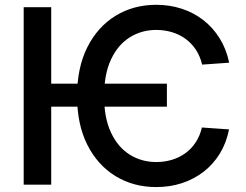

<svg xmlns="http://www.w3.org/2000/svg" viewBox="-20 -757 1007 787"><path d="M664.1 -414.1V-319.8H164.6V-414.1ZM919.4 -500 808.6 -492.2Q800.3 -526.9 782.7 -553.5Q765.1 -580.1 740 -598.1Q714.8 -616.2 684.6 -625.2Q654.3 -634.3 620.6 -634.3Q560.5 -634.3 512 -604Q463.4 -573.7 435.1 -513.4Q406.7 -453.1 406.7 -363.3Q406.7 -273.4 435.1 -213.4Q463.4 -153.3 512 -123Q560.5 -92.8 620.6 -92.8Q653.8 -92.8 684.1 -101.8Q714.4 -110.8 739.3 -128.7Q764.2 -146.5 781.7 -172.9Q799.3 -199.2 807.6 -234.4L918.9 -226.6Q907.7 -170.9 880.9 -127.2Q854 -83.5 814.5 -53Q774.9 -22.5 725.8 -6.3Q676.8 9.8 620.6 9.8Q526.9 9.8 453.4 -35.2Q379.9 -80.1 337.9 -163.6Q295.9 -247.1 295.9 -363.3Q295.9 -479.5 337.9 -563.2Q379.9 -647 453.4 -692.1Q526.9 -737.3 620.6 -737.3Q675.3 -737.3 724.4 -721.4Q773.4 -705.6 813 -675Q852.5 -644.5 880.1 -600.3Q907.7 -556.2 919.4 -500ZM189.9 -727.5V0H77.1V-727.5Z"/></svg>

Font: V-Inter
Style: Medium-500
Weight: 500
Designer: Rasmus Andersson
Foundry: rsms
Version: Version 4.000;git-4146feb